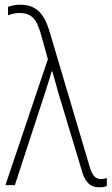

<svg xmlns="http://www.w3.org/2000/svg" viewBox="-20 -785 475 814"><path d="M401 9C416 9 425 7 433 3V-30C427 -28 419 -26 408 -26C386 -26 371 -38 359 -82L189 -655C165 -733 129 -765 65 -765C43 -765 26 -760 14 -756V-720C26 -725 43 -730 62 -730C110 -730 134 -708 152 -645L183 -534L3 0H43L175 -404C183 -430 192 -457 199 -482H202C209 -455 216 -434 229 -386L324 -71C339 -15 359 9 401 9Z"/></svg>

Font: Noto Sans SemiCondensed ExtraLight
Style: Regular
Weight: 200
Width: 4
Designer: Monotype Design Team
Foundry: Monotype Imaging Inc.
Version: Version 2.013